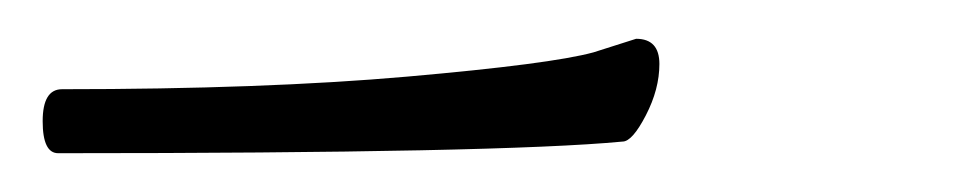

<svg xmlns="http://www.w3.org/2000/svg" viewBox="-20 -387 498 99"><path d="M10 -308Q2 -308 2 -324.5Q2 -341 12 -341Q116 -341 190 -347.5Q264 -354 286 -360L308 -367Q320 -367 320 -354Q320 -341 313 -327.5Q306 -314 301 -314Q238 -308 10 -308Z"/></svg>

Font: Mr Bedfort
Style: Regular
Weight: 400
Designer: Alejandro Paul
Foundry: Alejandro Paul
Version: Version 1.000